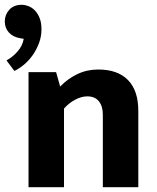

<svg xmlns="http://www.w3.org/2000/svg" viewBox="-61 -781 655 801"><path d="M206 0H58V-480H173L190 -420Q222 -453 262 -472Q302 -491 349 -491Q430 -491 473 -447Q516 -403 516 -318V0H368V-303Q368 -338 351.5 -358.5Q335 -379 303 -379Q279 -379 252.5 -365Q226 -351 206 -328ZM21 -622Q-7 -627 -24 -645.5Q-41 -664 -41 -692Q-41 -719 -22.5 -740Q-4 -761 30 -761Q43 -761 57.5 -755.5Q72 -750 84 -738Q96 -726 104 -706.5Q112 -687 112 -659Q112 -629 102 -602Q92 -575 76.5 -552.5Q61 -530 40.5 -512.5Q20 -495 -1 -485L-34 -529Q-8 -543 12.5 -566.5Q33 -590 38 -619Z"/></svg>

Font: Mukta ExtraBold
Style: Regular
Weight: 800
Designer: Girish Dalvi and Yashodeep Gholap
Foundry: Ek Type
Version: Version 2.538;PS 1.002;hotconv 16.6.51;makeotf.lib2.5.65220;